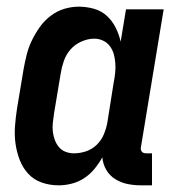

<svg xmlns="http://www.w3.org/2000/svg" viewBox="-20 -548 540 576"><path d="M156 8Q129 8 105 -0.5Q81 -9 64.5 -27Q48 -45 39 -68.5Q30 -92 26.5 -117.5Q23 -143 25 -169.5Q27 -196 31 -222L51 -342Q55 -364 60.5 -385.5Q66 -407 76 -427.5Q86 -448 99.5 -467Q113 -486 132 -500.5Q151 -515 173 -521.5Q195 -528 216 -528Q240 -528 262.5 -521.5Q285 -515 301 -500Q317 -485 327 -465Q337 -445 342 -423L358 -520H471L403 -108Q402 -104 402.5 -100Q403 -96 405.5 -93Q408 -90 411.5 -89Q415 -88 419 -88H436V8H403Q382 8 362.5 4Q343 0 326 -10.5Q309 -21 299 -38Q289 -55 287 -76Q277 -58 263.5 -41.5Q250 -25 232.5 -13.5Q215 -2 195 3Q175 8 156 8ZM202 -88Q220 -88 238 -94Q256 -100 270 -113.5Q284 -127 291.5 -145Q299 -163 302 -180L321 -300Q324 -315 325.5 -329.5Q327 -344 326 -358Q325 -372 321.5 -385Q318 -398 310 -409Q302 -420 289.5 -426Q277 -432 263 -432Q244 -432 224.5 -423.5Q205 -415 191.5 -399.5Q178 -384 171.5 -365Q165 -346 162 -327L142 -207Q140 -193 138.5 -179.5Q137 -166 138.5 -153Q140 -140 144.5 -128Q149 -116 157 -106.5Q165 -97 177 -92.5Q189 -88 202 -88Z"/></svg>

Font: Iosevka Custom
Style: Bold Italic
Weight: 700
Italic angle: -9°
Designer: Belleve Invis
Foundry: Belleve Invis
Version: Version 30.3.1; ttfautohint (v1.8.3)